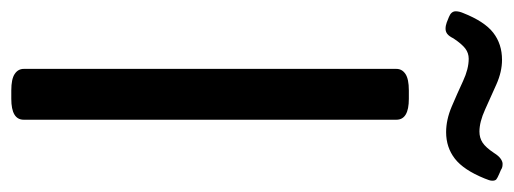

<svg xmlns="http://www.w3.org/2000/svg" viewBox="-321 -603 910 340"><g transform="rotate(90 134.0 -433.0)"><path d="M124 2Q104 2 95 -4Q86 -10 86 -20V-680Q86 -690 95 -696Q104 -702 124 -702H139Q176 -702 176 -680V-20Q176 2 139 2ZM4 -769 -6 -773Q-11 -775 -13.5 -778Q-16 -781 -16 -785Q-16 -791 -13 -798Q2 -836 22 -851.5Q42 -867 70 -867Q91 -867 113.5 -857Q136 -847 158 -837Q180 -827 197 -827Q208 -827 216.5 -832.5Q225 -838 235 -853Q240 -861 245 -864.5Q250 -868 254 -868Q257 -868 259.5 -867.5Q262 -867 265 -865L272 -862Q279 -859 281.5 -857Q284 -855 284 -850Q284 -847 283 -844Q282 -841 280 -836Q265 -799 245 -783.5Q225 -768 198 -768Q176 -768 152.5 -778Q129 -788 107.5 -798Q86 -808 68 -808Q58 -808 50 -802Q42 -796 32 -781Q28 -773 24 -770Q20 -767 15 -767Q12 -767 9.5 -767.5Q7 -768 4 -769Z"/></g></svg>

Font: Asap Condensed VF Beta
Style: Regular
Weight: 400
Designer: Pablo Cosgaya
Foundry: Omnibus-Type
Version: Version 1.008